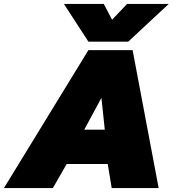

<svg xmlns="http://www.w3.org/2000/svg" viewBox="-59 -953 893 973"><path d="M265 -933H467L509 -853L585 -933H796L591 -742H389ZM389 -699H613L745 0H507L487 -122H279L209 0H-39ZM472 -296 455 -457 368 -296Z"/></svg>

Font: Prompt Black
Style: Italic
Weight: 900
Italic angle: -12°
Designer: Katatrad Team
Foundry: CadsonDemak
Version: Version 1.001